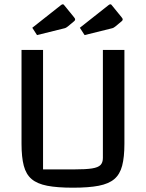

<svg xmlns="http://www.w3.org/2000/svg" viewBox="-20 -857 678 892"><path d="M319 15Q246 15 199.5 6Q153 -3 127 -25Q101 -47 90.5 -87Q80 -127 80 -189V-625H180V-70H324Q379 -70 407.5 -74.5Q436 -79 447 -90.5Q458 -102 458 -123V-625H558V-189Q558 -127 547.5 -87Q537 -47 511 -25Q485 -3 438.5 6Q392 15 319 15ZM373 -694 351 -728 484 -833Q489 -837 492 -837Q494 -837 495.5 -836.5Q497 -836 500 -832L544 -778Q546 -775 548 -772.5Q550 -770 550 -767Q550 -766 549.5 -764Q549 -762 546 -759L516 -734Q512 -731 508 -728.5Q504 -726 494 -724ZM152 -694 130 -728 263 -833Q268 -837 271 -837Q273 -837 274.5 -836.5Q276 -836 279 -832L323 -778Q325 -775 327 -772.5Q329 -770 329 -767Q329 -766 328.5 -764Q328 -762 325 -759L295 -734Q291 -731 287 -728.5Q283 -726 273 -724Z"/></svg>

Font: Changa
Style: Regular
Weight: 400
Designer: Eduardo Rodriguez Tunni
Foundry: Eduardo Rodriguez Tunni
Version: Version 3.003